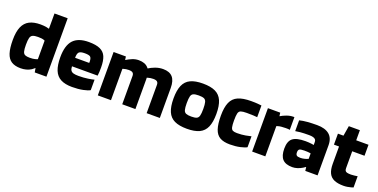

<svg xmlns="http://www.w3.org/2000/svg" viewBox="-20 -1354 4042 2054"><g transform="rotate(20 2000.5 -327.5)"><path d="M498 -665V0H365L357 -46H348V-665ZM382 -165 402 -125Q375 -54 324.5 -22Q274 10 206 10Q141 10 101 -15.5Q61 -41 43 -97.5Q25 -154 25 -247Q25 -340 49.5 -396.5Q74 -453 123.5 -478.5Q173 -504 248 -504Q284 -504 316 -498.5Q348 -493 371 -481Q394 -469 403 -448L372 -343Q358 -352 337 -360.5Q316 -369 269 -369Q230 -369 209.5 -360Q189 -351 182 -325Q175 -299 175 -247Q175 -195 182 -170Q189 -145 207.5 -137Q226 -129 260 -129Q297 -129 321.5 -135.5Q346 -142 361 -151Q376 -160 382 -165Z M799 -376Q750 -376 733.5 -359.5Q717 -343 717 -295H878Q878 -299 878 -305.5Q878 -312 878 -317Q876 -354 860 -365Q844 -376 799 -376ZM993 -27Q972 -13 917 -1.5Q862 10 792 10Q712 10 662 -16.5Q612 -43 589 -99.5Q566 -156 566 -247Q566 -380 622 -442Q678 -504 799 -504Q881 -504 928 -482.5Q975 -461 994.5 -415Q1014 -369 1014 -293Q1014 -261 1013 -242Q1012 -223 1009 -198H717Q718 -168 728 -152.5Q738 -137 759.5 -131Q781 -125 816 -125Q875 -125 924 -132.5Q973 -140 993 -146Z M1083 0V-494H1223L1233 -418V0ZM1205 -346V-457H1231Q1258 -474 1293.5 -489Q1329 -504 1367 -504Q1440 -504 1475.5 -464Q1511 -424 1511 -342V0H1361V-322Q1361 -346 1348 -357.5Q1335 -369 1303 -369Q1271 -369 1242 -360Q1213 -351 1205 -346ZM1483 -346V-454H1487Q1514 -472 1556.5 -488Q1599 -504 1645 -504Q1718 -504 1753.5 -464Q1789 -424 1789 -342V0H1639V-322Q1639 -346 1626 -357.5Q1613 -369 1581 -369Q1549 -369 1520 -360Q1491 -351 1483 -346Z M2099 10Q2011 10 1957.5 -15.5Q1904 -41 1879.5 -97.5Q1855 -154 1855 -247Q1855 -340 1879.5 -396.5Q1904 -453 1957.5 -478.5Q2011 -504 2099 -504Q2187 -504 2240.5 -478.5Q2294 -453 2318.5 -396.5Q2343 -340 2343 -247Q2343 -154 2318.5 -97.5Q2294 -41 2240.5 -15.5Q2187 10 2099 10ZM2099 -129Q2139 -129 2159 -137.5Q2179 -146 2186 -171.5Q2193 -197 2193 -249Q2193 -301 2186 -326.5Q2179 -352 2159 -360.5Q2139 -369 2099 -369Q2060 -369 2039.5 -360.5Q2019 -352 2012 -326.5Q2005 -301 2005 -249Q2005 -197 2012 -171.5Q2019 -146 2039.5 -137.5Q2060 -129 2099 -129Z M2778 -27Q2758 -14 2706 -2Q2654 10 2589 10Q2517 10 2474.5 -14.5Q2432 -39 2413 -95.5Q2394 -152 2394 -247Q2394 -342 2418.5 -398.5Q2443 -455 2498 -479.5Q2553 -504 2646 -504Q2695 -504 2721.5 -501.5Q2748 -499 2765 -497V-364Q2745 -366 2719.5 -367.5Q2694 -369 2646 -369Q2600 -369 2578.5 -361.5Q2557 -354 2550.5 -328Q2544 -302 2544 -247Q2544 -197 2549.5 -171.5Q2555 -146 2571.5 -138Q2588 -130 2620 -130Q2673 -130 2716.5 -138Q2760 -146 2778 -151Z M2840 0V-494H2980L2990 -418V0ZM2962 -333V-456H2987Q3015 -473 3053 -487Q3091 -501 3131 -501Q3133 -501 3135 -501Q3137 -501 3139 -501V-356Q3131 -358 3120.5 -358.5Q3110 -359 3093 -359Q3035 -359 3004 -349Q2973 -339 2962 -333Z M3152 -148Q3152 -232 3194.5 -266Q3237 -300 3341 -300Q3376 -300 3410 -295.5Q3444 -291 3454 -286V-190Q3441 -195 3420.5 -198Q3400 -201 3361 -201Q3318 -201 3305.5 -191.5Q3293 -182 3293 -157Q3293 -133 3304 -123Q3315 -113 3345 -113Q3370 -113 3393.5 -119Q3417 -125 3433.5 -133Q3450 -141 3454 -146V-56Q3437 -40 3411.5 -24.5Q3386 -9 3357 0.5Q3328 10 3299 10Q3223 10 3187.5 -28Q3152 -66 3152 -148ZM3445 0 3440 -42H3435V-327Q3435 -343 3426 -353.5Q3417 -364 3398.5 -369Q3380 -374 3352 -374Q3289 -374 3253.5 -370.5Q3218 -367 3198 -363V-486Q3238 -496 3287.5 -500Q3337 -504 3398 -504Q3488 -504 3536.5 -464Q3585 -424 3585 -342V0Z M3991 -10Q3983 -7 3965 -2Q3947 3 3925 6.5Q3903 10 3882 10Q3817 10 3775.5 -8Q3734 -26 3714.5 -66Q3695 -106 3695 -171V-464L3719 -609H3845V-177Q3845 -159 3851 -148.5Q3857 -138 3873 -134Q3889 -130 3917 -130Q3935 -130 3957.5 -133Q3980 -136 3991 -138ZM3637 -369V-494H3985V-369Z"/></g></svg>

Font: Blinker
Style: Regular
Weight: 400
Designer: Juergen Huber
Foundry: supertype
Version: 1.017